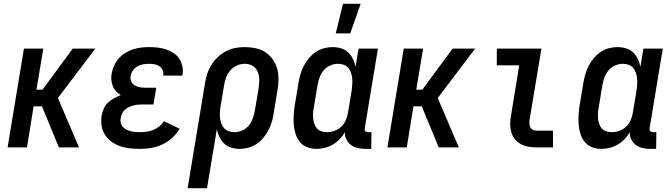

<svg xmlns="http://www.w3.org/2000/svg" viewBox="-20 -776 3540 1011"><path d="M20 0 106 -520H208L172 -304H204L363 -520H482L285 -260L396 0H290L201 -216H157L122 0Z M717 8Q690 8 663 5Q636 2 612 -6.5Q588 -15 567 -30Q546 -45 532.5 -66.5Q519 -88 515 -114Q511 -140 515 -167Q519 -186 526.5 -204Q534 -222 548.5 -235.5Q563 -249 580.5 -258.5Q598 -268 616 -275Q603 -283 591.5 -295Q580 -307 574 -322.5Q568 -338 566.5 -355.5Q565 -373 568 -390Q572 -411 581.5 -431.5Q591 -452 606 -469Q621 -486 640.5 -497.5Q660 -509 680.5 -516Q701 -523 722.5 -525.5Q744 -528 765 -528Q788 -528 810.5 -525.5Q833 -523 854 -516Q875 -509 893.5 -497Q912 -485 923.5 -467.5Q935 -450 940 -428Q945 -406 941 -383L940 -378H839L840 -380Q842 -394 836 -407Q830 -420 819 -427.5Q808 -435 794 -437.5Q780 -440 766 -440Q750 -440 734.5 -437.5Q719 -435 704.5 -427Q690 -419 680 -405Q670 -391 668 -376Q665 -361 671 -347.5Q677 -334 689.5 -326.5Q702 -319 716.5 -316.5Q731 -314 746 -314H803L788 -226H731Q719 -226 707.5 -225Q696 -224 684 -221Q672 -218 660 -212.5Q648 -207 638.5 -199Q629 -191 623.5 -179.5Q618 -168 616 -156Q613 -143 615.5 -131Q618 -119 625.5 -109.5Q633 -100 644 -94.5Q655 -89 667 -85.5Q679 -82 692 -81Q705 -80 717 -80Q735 -80 752.5 -82.5Q770 -85 786.5 -91.5Q803 -98 818 -110Q833 -122 843 -138L926 -98Q910 -71 886 -49.5Q862 -28 834 -15Q806 -2 776 3Q746 8 717 8Z M968 215 1060 -341Q1064 -366 1072 -390Q1080 -414 1094.5 -436.5Q1109 -459 1128.5 -477Q1148 -495 1171.5 -507Q1195 -519 1219.5 -523.5Q1244 -528 1269 -528Q1298 -528 1326.5 -522Q1355 -516 1377.5 -501Q1400 -486 1416 -463.5Q1432 -441 1439.5 -414Q1447 -387 1446.5 -357.5Q1446 -328 1441 -299L1421 -179Q1418 -156 1411 -133.5Q1404 -111 1393 -90Q1382 -69 1366.5 -50Q1351 -31 1330.5 -17.5Q1310 -4 1287 2Q1264 8 1242 8Q1219 8 1197.5 1.5Q1176 -5 1160.5 -20Q1145 -35 1135.5 -54.5Q1126 -74 1122 -96L1070 215ZM1215 -80Q1235 -80 1255.5 -89Q1276 -98 1290 -115Q1304 -132 1311 -152.5Q1318 -173 1322 -193L1342 -313Q1344 -328 1345 -343Q1346 -358 1344 -372Q1342 -386 1336.5 -399Q1331 -412 1321 -421.5Q1311 -431 1297.5 -435.5Q1284 -440 1269 -440Q1248 -440 1227.5 -431Q1207 -422 1192.5 -405Q1178 -388 1170.5 -368Q1163 -348 1160 -327L1142 -219Q1139 -203 1138 -187Q1137 -171 1138.5 -156Q1140 -141 1145 -126.5Q1150 -112 1160 -101Q1170 -90 1184.5 -85Q1199 -80 1215 -80Z M1748 -600 1786 -756H1879L1824 -600ZM1647 8Q1621 8 1597.5 -1Q1574 -10 1559 -28.5Q1544 -47 1536.5 -70.5Q1529 -94 1527 -119Q1525 -144 1526.5 -170Q1528 -196 1532 -221L1552 -341Q1556 -364 1562.5 -386.5Q1569 -409 1580 -430Q1591 -451 1607 -470Q1623 -489 1643 -502.5Q1663 -516 1686 -522Q1709 -528 1731 -528Q1754 -528 1776 -521.5Q1798 -515 1813.5 -500Q1829 -485 1838.5 -465.5Q1848 -446 1852 -424L1868 -520H1970L1901 -103Q1900 -98 1900 -93.5Q1900 -89 1903 -86Q1906 -83 1910.5 -81.5Q1915 -80 1919 -80H1936L1935 8H1904Q1884 8 1864 3.5Q1844 -1 1829 -12Q1814 -23 1804.5 -41Q1795 -59 1796 -80Q1785 -60 1768.5 -43Q1752 -26 1732 -14.5Q1712 -3 1690 2.5Q1668 8 1647 8ZM1702 -80Q1721 -80 1741 -87Q1761 -94 1776.5 -108.5Q1792 -123 1800.5 -142.5Q1809 -162 1812 -181L1832 -301Q1834 -317 1835 -333Q1836 -349 1834.5 -364Q1833 -379 1828 -393.5Q1823 -408 1813.5 -419Q1804 -430 1789.5 -435Q1775 -440 1759 -440Q1739 -440 1718.5 -431Q1698 -422 1684 -405Q1670 -388 1662.5 -367.5Q1655 -347 1652 -327L1632 -207Q1629 -192 1628.5 -177.5Q1628 -163 1629.5 -149Q1631 -135 1636 -121.5Q1641 -108 1650 -98.5Q1659 -89 1673 -84.5Q1687 -80 1702 -80Z M2020 0 2106 -520H2208L2172 -304H2204L2363 -520H2482L2285 -260L2396 0H2290L2201 -216H2157L2122 0Z M2805 0Q2783 0 2762 -3.5Q2741 -7 2723 -17Q2705 -27 2692 -42.5Q2679 -58 2673 -77.5Q2667 -97 2666.5 -118.5Q2666 -140 2670 -162L2714 -432H2596V-520H2831L2769 -148Q2767 -137 2767.5 -126Q2768 -115 2772 -106.5Q2776 -98 2785 -93Q2794 -88 2805 -88H2892V0Z M3147 8Q3121 8 3097.5 -1Q3074 -10 3059 -28.5Q3044 -47 3036.5 -70.5Q3029 -94 3027 -119Q3025 -144 3026.5 -170Q3028 -196 3032 -221L3052 -341Q3056 -364 3062.5 -386.5Q3069 -409 3080 -430Q3091 -451 3107 -470Q3123 -489 3143 -502.5Q3163 -516 3186 -522Q3209 -528 3231 -528Q3254 -528 3276 -521.5Q3298 -515 3313.5 -500Q3329 -485 3338.5 -465.5Q3348 -446 3352 -424L3368 -520H3470L3401 -103Q3400 -98 3400 -93.5Q3400 -89 3403 -86Q3406 -83 3410.5 -81.5Q3415 -80 3419 -80H3436L3435 8H3404Q3384 8 3364 3.5Q3344 -1 3329 -12Q3314 -23 3304.5 -41Q3295 -59 3296 -80Q3285 -60 3268.5 -43Q3252 -26 3232 -14.5Q3212 -3 3190 2.5Q3168 8 3147 8ZM3202 -80Q3221 -80 3241 -87Q3261 -94 3276.5 -108.5Q3292 -123 3300.5 -142.5Q3309 -162 3312 -181L3332 -301Q3334 -317 3335 -333Q3336 -349 3334.5 -364Q3333 -379 3328 -393.5Q3323 -408 3313.5 -419Q3304 -430 3289.5 -435Q3275 -440 3259 -440Q3239 -440 3218.5 -431Q3198 -422 3184 -405Q3170 -388 3162.5 -367.5Q3155 -347 3152 -327L3132 -207Q3129 -192 3128.5 -177.5Q3128 -163 3129.5 -149Q3131 -135 3136 -121.5Q3141 -108 3150 -98.5Q3159 -89 3173 -84.5Q3187 -80 3202 -80Z"/></svg>

Font: Iosevka SS18 Semibold
Style: Italic
Weight: 600
Italic angle: -9°
Monospace: yes
Designer: Belleve Invis
Foundry: Belleve Invis
Version: Version 25.1.1; ttfautohint (v1.8.4)